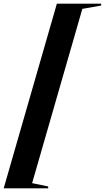

<svg xmlns="http://www.w3.org/2000/svg" viewBox="-134 -770 568 1040"><path d="M-114 250H127V240L40 222L312 -722L414 -740V-750H174Z"/></svg>

Font: Mazius Display Extra Italic
Style: Bold
Weight: 700
Italic angle: -17°
Designer: Alberto Casagrande & Collletttivo
Foundry: Collletttivo
Version: Version 2.000;Glyphs 3.2 (3217)